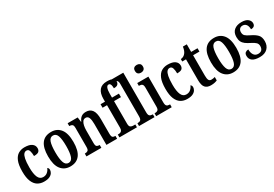

<svg xmlns="http://www.w3.org/2000/svg" viewBox="41 -1728 3851 2697"><g transform="rotate(-30 1966.5 -380.0)"><path d="M237 10Q178 10 133.5 -17.5Q89 -45 64 -105.5Q39 -166 39 -265Q39 -373 65 -434.5Q91 -496 135 -521.5Q179 -547 233 -547Q313 -547 351.5 -518.5Q390 -490 390 -444Q390 -411 370 -392Q350 -373 291 -373Q291 -422 280 -457.5Q269 -493 236 -493Q211 -493 193 -473Q175 -453 164.5 -403.5Q154 -354 154 -266Q154 -162 178.5 -107Q203 -52 257 -52Q299 -52 327 -76.5Q355 -101 368 -135Q378 -128 383.5 -118.5Q389 -109 389 -94Q389 -72 375 -47.5Q361 -23 328 -6.5Q295 10 237 10Z M663 10Q568 10 513.5 -59Q459 -128 459 -269Q459 -547 666 -547Q761 -547 815.5 -478.5Q870 -410 870 -269Q870 -128 817.5 -59Q765 10 663 10ZM665 -46Q714 -46 733.5 -103Q753 -160 753 -269Q753 -379 733.5 -434.5Q714 -490 664 -490Q615 -490 595.5 -434.5Q576 -379 576 -269Q576 -160 596 -103Q616 -46 665 -46Z M926 0V-46H932Q959 -46 976 -58.5Q993 -71 993 -117V-423Q993 -466 976.5 -478Q960 -490 934 -490H930V-536H1093L1103 -459H1107Q1126 -504 1155 -525.5Q1184 -547 1231 -547Q1296 -547 1330 -500.5Q1364 -454 1364 -352V-118Q1364 -71 1378 -58.5Q1392 -46 1419 -46H1423V0H1250V-339Q1250 -403 1236 -439.5Q1222 -476 1186 -476Q1155 -476 1138 -453Q1121 -430 1113.5 -393.5Q1106 -357 1106 -316V-113Q1106 -69 1121.5 -57.5Q1137 -46 1164 -46H1168V0Z M1461 0V-46H1477Q1490 -46 1504 -51Q1518 -56 1527 -70.5Q1536 -85 1536 -115V-479H1464V-536H1536V-581Q1536 -672 1576 -721Q1616 -770 1700 -770Q1771 -770 1796 -748.5Q1821 -727 1821 -699Q1821 -673 1803.5 -654.5Q1786 -636 1739 -636Q1739 -655 1736 -674.5Q1733 -694 1724.5 -707Q1716 -720 1699 -720Q1650 -720 1650 -594V-536H1762V-479H1650V-115Q1650 -70 1668.5 -58Q1687 -46 1709 -46H1745V0Z M1779 0V-46H1789Q1815 -46 1831 -60Q1847 -74 1847 -119V-649Q1847 -677 1837.5 -691Q1828 -705 1814.5 -709.5Q1801 -714 1789 -714H1779V-760H1962V-119Q1962 -74 1978 -60Q1994 -46 2021 -46H2030V0Z M2179 -635Q2152 -635 2134 -650Q2116 -665 2116 -698Q2116 -732 2134 -746.5Q2152 -761 2179 -761Q2206 -761 2225.5 -746.5Q2245 -732 2245 -698Q2245 -665 2225.5 -650Q2206 -635 2179 -635ZM2057 0V-46H2067Q2094 -46 2110.5 -59.5Q2127 -73 2127 -117V-421Q2127 -463 2111.5 -476.5Q2096 -490 2070 -490H2059V-536H2240V-119Q2240 -74 2256 -60Q2272 -46 2299 -46H2309V0Z M2559 10Q2500 10 2455.5 -17.5Q2411 -45 2386 -105.5Q2361 -166 2361 -265Q2361 -373 2387 -434.5Q2413 -496 2457 -521.5Q2501 -547 2555 -547Q2635 -547 2673.5 -518.5Q2712 -490 2712 -444Q2712 -411 2692 -392Q2672 -373 2613 -373Q2613 -422 2602 -457.5Q2591 -493 2558 -493Q2533 -493 2515 -473Q2497 -453 2486.5 -403.5Q2476 -354 2476 -266Q2476 -162 2500.5 -107Q2525 -52 2579 -52Q2621 -52 2649 -76.5Q2677 -101 2690 -135Q2700 -128 2705.5 -118.5Q2711 -109 2711 -94Q2711 -72 2697 -47.5Q2683 -23 2650 -6.5Q2617 10 2559 10Z M2941 10Q2882 10 2850.5 -24.5Q2819 -59 2819 -146V-482H2758V-521Q2786 -524 2804.5 -535Q2823 -546 2835 -562Q2847 -577 2856 -599Q2865 -621 2871 -659H2934V-536H3037V-482H2934V-151Q2934 -101 2945.5 -78.5Q2957 -56 2986 -56Q3017 -56 3045 -65V-10Q3031 -3 3005 3.5Q2979 10 2941 10Z M3305 10Q3210 10 3155.5 -59Q3101 -128 3101 -269Q3101 -547 3308 -547Q3403 -547 3457.5 -478.5Q3512 -410 3512 -269Q3512 -128 3459.5 -59Q3407 10 3305 10ZM3307 -46Q3356 -46 3375.5 -103Q3395 -160 3395 -269Q3395 -379 3375.5 -434.5Q3356 -490 3306 -490Q3257 -490 3237.5 -434.5Q3218 -379 3218 -269Q3218 -160 3238 -103Q3258 -46 3307 -46Z M3735 10Q3654 10 3616 -18.5Q3578 -47 3578 -98Q3578 -135 3598.5 -150Q3619 -165 3646 -165Q3646 -108 3669.5 -74.5Q3693 -41 3737 -41Q3778 -41 3797 -63Q3816 -85 3816 -123Q3816 -157 3795 -178.5Q3774 -200 3724 -225Q3677 -248 3647 -270.5Q3617 -293 3602.5 -323Q3588 -353 3588 -398Q3588 -471 3633 -508.5Q3678 -546 3752 -546Q3823 -546 3856.5 -517.5Q3890 -489 3890 -452Q3890 -391 3821 -391Q3821 -443 3799.5 -469.5Q3778 -496 3742 -496Q3712 -496 3694.5 -477Q3677 -458 3677 -426Q3677 -388 3698 -367.5Q3719 -347 3774 -321Q3837 -291 3871.5 -255Q3906 -219 3906 -151Q3906 -78 3861.5 -34Q3817 10 3735 10Z"/></g></svg>

Font: Noto Serif Khmer ExtraCondensed SemiBold
Style: Regular
Weight: 600
Width: 2
Designer: Danh Hong and the Monotype Design Team
Foundry: Monotype Imaging Inc.
Version: Version 2.004; ttfautohint (v1.8.4.7-5d5b)